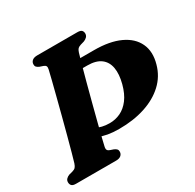

<svg xmlns="http://www.w3.org/2000/svg" viewBox="-153 -865 1043 1029"><g transform="rotate(-30 368.5 -350.0)"><path d="M266.9 -96.3Q263.7 -82.3 267.9 -75.5Q272.1 -68.7 282.2 -65.5L302.6 -58.5Q313.7 -53.9 319 -47.9Q324.4 -42 324 -32.2Q324 -17.9 313.3 -8.9Q302.6 0 283.6 0H35.4Q15.3 0 8.3 -8Q1.2 -16 1.2 -28Q1.1 -40.4 9 -48.3Q16.8 -56.3 28 -60.5L51 -66.6Q64 -70.3 70.3 -77.1Q76.6 -83.9 81.8 -99.3Q87.3 -117.5 98.1 -156.2Q108.8 -195 122.3 -245.6Q135.7 -296.2 150 -350.8Q164.2 -405.5 177.2 -456.2Q190.2 -506.9 200.1 -546.3Q209.9 -585.6 214.1 -604.2Q216.9 -616.3 213.9 -623.2Q210.9 -630.1 199.3 -634.2L178.1 -641.4Q167.2 -646.1 161.9 -652.1Q156.5 -658 156.9 -667.8Q156.9 -682.2 167.7 -691.1Q178.4 -700 199 -700H446.1Q466.5 -700 473.5 -692.4Q480.5 -684.7 480.5 -672.4Q480.1 -660.2 472.2 -652.2Q464.3 -644.1 452.6 -639.6L429.4 -632.8Q416.7 -628.7 410.7 -622.7Q404.7 -616.7 399.9 -602Q393.6 -581.9 381.8 -539.5Q370 -497 355.4 -442.3Q340.8 -387.6 325.9 -330.4Q311 -273.2 298.1 -222.8Q285.2 -172.4 276.8 -138.2Q268.4 -104.1 266.9 -96.3ZM727.8 -338.5Q710.3 -274.1 662.1 -229.5Q614 -184.9 542.6 -161.8Q471.2 -138.6 382.4 -138.7Q343.8 -138.8 313.9 -144.1Q284.1 -149.4 260 -159.8Q235.9 -170.2 214.2 -185.7L237.1 -230.9Q252.5 -219.2 270 -210.1Q287.5 -201.1 308.1 -196Q328.8 -190.9 353.9 -190.9Q389.5 -190.8 421.2 -205.7Q453 -220.7 477.6 -253.2Q502.2 -285.8 516.1 -338Q530.7 -393.5 523.5 -434.1Q516.3 -474.6 486.7 -496.8Q457.2 -518.9 403.6 -518.9H305.2L322.1 -572H476.5Q572.4 -572 635.4 -542.8Q698.4 -513.7 722.9 -461Q747.5 -408.4 727.8 -338.5Z"/></g></svg>

Font: Fraunces
Style: Italic
Weight: 900
Italic angle: -16°
Version: Version 1.000;[0bf87f6ff]